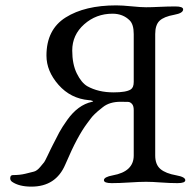

<svg xmlns="http://www.w3.org/2000/svg" viewBox="-20 -677 728 715"><path d="M249 -489Q249 -438 266 -403.5Q283 -369 305 -356Q346 -333 403 -333Q450 -333 467 -344Q478 -351 478 -372V-550Q478 -586 463 -601Q438 -626 399 -626Q338 -626 293.5 -586.5Q249 -547 249 -489ZM413 -657Q435 -657 469.5 -653.5Q504 -650 524 -650Q544 -650 574.5 -651.5Q605 -653 633 -653Q662 -653 662 -642Q662 -628 629 -622Q590 -615 574 -599.5Q558 -584 558 -550V-98Q558 -64 577.5 -47.5Q597 -31 637 -24Q670 -18 670 -6Q670 5 641 5Q613 5 579.5 2.5Q546 0 524 0Q500 0 462 2.5Q424 5 396 5Q367 5 367 -6Q367 -18 400 -24Q478 -38 478 -98V-267Q478 -283 471.5 -290Q465 -297 458 -297.5Q451 -298 429 -298Q388 -298 363 -278Q362 -277 355 -271.5Q348 -266 344.5 -263Q341 -260 333 -252.5Q325 -245 319 -237Q313 -229 304 -217Q295 -205 286 -190.5Q277 -176 267 -157.5Q257 -139 246 -115.5Q235 -92 223 -64Q188 18 97 18Q51 18 25 0Q18 -5 18 -13Q18 -25 28 -25Q54 -25 74.5 -30Q95 -35 106.5 -38Q118 -41 130 -55.5Q142 -70 144.5 -73Q147 -76 157.5 -98Q168 -120 169 -122Q171 -126 175 -134Q191 -166 201 -184.5Q211 -203 230.5 -230.5Q250 -258 273 -275Q296 -292 323 -298Q331 -300 322 -302Q318 -304 311 -304Q243 -310 198 -361Q153 -412 153 -470Q153 -567 224.5 -612Q296 -657 413 -657Z"/></svg>

Font: EB Garamond 08
Style: Regular
Weight: 400
Version: Version 0.016 ; ttfautohint (v1.5)